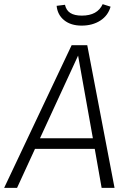

<svg xmlns="http://www.w3.org/2000/svg" viewBox="-41 -902 623 922"><path d="M414 -187H127L41 0H-21L303 -685H378L509 0H447ZM405 -238 334 -635 151 -238ZM231 -874 271 -879Q277 -852 297 -839.5Q317 -827 352 -827Q427 -827 452 -882L490 -870Q478 -827 440.5 -803Q403 -779 351 -779Q299 -779 267 -805Q235 -831 231 -874Z"/></svg>

Font: Fira Sans Light
Style: Italic
Weight: 300
Italic angle: -8°
Designer: bBox Type GmbH & Carrois Corporate GbR & Edenspiekermann AG
Foundry: bBox Type GmbH & Carrois Corporate GbR & Edenspiekermann AG
Version: Version 4.301